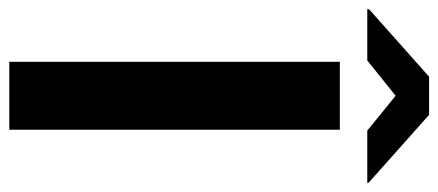

<svg xmlns="http://www.w3.org/2000/svg" viewBox="-325 -658 943 413"><g transform="rotate(90 146.5 -451.5)"><path d="M-40 -770H70L146 -831L221 -770H333V-773L187 -903H105L-40 -774ZM73 0H219V-711H73Z"/></g></svg>

Font: Aerodynamic
Style: Regular
Weight: 500
Designer: Google
Version: Version 2.000980; 2014